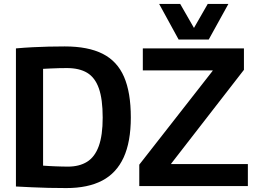

<svg xmlns="http://www.w3.org/2000/svg" viewBox="-20 -946 1300 976"><path d="M317 10Q270 10 226.5 9Q183 8 142 6Q101 4 61 2V-700Q106 -704 146.5 -706Q187 -708 227 -709Q267 -710 309 -710Q428 -710 502 -672.5Q576 -635 610.5 -555.5Q645 -476 645 -349Q645 -225 608.5 -145.5Q572 -66 499.5 -28Q427 10 317 10ZM325 -99Q383 -99 422.5 -123.5Q462 -148 482 -203Q502 -258 502 -348Q502 -442 482.5 -497Q463 -552 423 -576Q383 -600 320 -600Q302 -600 280.5 -599.5Q259 -599 238.5 -598Q218 -597 199 -596V-104Q214 -103 230 -102Q246 -101 262 -100.5Q278 -100 294 -99.5Q310 -99 325 -99ZM688 0V-109L1061 -586V-588H706V-700H1220V-591L850 -114V-112H1240V0ZM1141 -926 1041 -745H888L789 -926H896L966 -804L1036 -926Z"/></svg>

Font: Georama ExtraCondensed Thin SemiBold
Style: Regular
Weight: 600
Version: Version 1.001